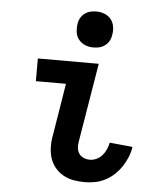

<svg xmlns="http://www.w3.org/2000/svg" viewBox="-54 -796 707 851"><g transform="rotate(5 300.0 -371.0)"><path d="M354 8Q328 8 303.5 3.5Q279 -1 258 -13Q237 -25 221.5 -44Q206 -63 199 -86Q192 -109 191.5 -135Q191 -161 196 -186L234 -419H100V-520H371L313 -170Q310 -155 311.5 -140.5Q313 -126 320.5 -115Q328 -104 341 -98.5Q354 -93 368 -93Q384 -93 398.5 -100Q413 -107 423.5 -119Q434 -131 440.5 -146Q447 -161 450 -176L552 -166Q549 -144 540 -121.5Q531 -99 517.5 -78.5Q504 -58 486 -41Q468 -24 446 -12.5Q424 -1 400.5 3.5Q377 8 354 8ZM340 -590Q321 -590 304 -597Q287 -604 275.5 -618Q264 -632 261.5 -651Q259 -670 262 -689Q264 -703 271 -715Q278 -727 289.5 -735.5Q301 -744 314 -747Q327 -750 341 -750Q360 -750 377.5 -743Q395 -736 406 -722Q417 -708 420 -689Q423 -670 419 -651Q417 -637 410 -625Q403 -613 391.5 -604.5Q380 -596 367 -593Q354 -590 340 -590Z"/></g></svg>

Font: Iosevka Extended
Style: Bold Italic
Weight: 700
Width: 7
Italic angle: -9°
Monospace: yes
Designer: Belleve Invis
Foundry: Belleve Invis
Version: Version 32.5.0; ttfautohint (v1.8.4)